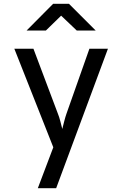

<svg xmlns="http://www.w3.org/2000/svg" viewBox="-20 -805 640 1005"><path d="M178 180 259 -34 55 -550H155L283 -210Q290 -193 296 -169.5Q302 -146 306 -130Q310 -146 316 -169.5Q322 -193 328 -210L448 -550H545L274 180ZM119 -645 258 -785H341L481 -645H382L300 -723L220 -645Z"/></svg>

Font: Liga JetBrainsMono Nerd Font
Style: Regular
Weight: 400
Designer: Philipp Nurullin, Konstantin Bulenkov
Foundry: JetBrains
Version: Version 2.225; ttfautohint (v1.8.3)